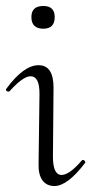

<svg xmlns="http://www.w3.org/2000/svg" viewBox="-21 -613 305 642"><path d="M124 -517Q84 -517 84 -556Q84 -593 124 -593Q162 -593 162 -556Q162 -517 124 -517ZM161 9Q135 9 121 -10Q107 -29 108 -65L111 -297Q112 -358 81 -358Q56 -358 11 -308Q9 -306 5 -307Q1 -308 -0.5 -310.5Q-2 -313 0 -316Q58 -395 108 -395Q158 -395 158 -320L156 -89Q156 -28 185 -28Q211 -28 253 -77Q255 -79 258 -78Q261 -77 263 -74Q265 -71 264 -69Q205 9 161 9Z"/></svg>

Font: Cormorant Upright Light
Style: Regular
Weight: 300
Designer: Christian Thalmann (Catharsis Fonts)
Foundry: Catharsis Fonts
Version: Version 3.302;PS 003.302;hotconv 1.0.88;makeotf.lib2.5.64775